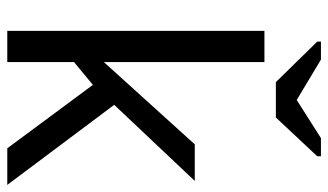

<svg xmlns="http://www.w3.org/2000/svg" viewBox="-212 -712 924 541"><g transform="rotate(90 250.5 -442.0)"><path d="M398.4 0H501.5L275.9 -301.3L490.2 -528.3H387.2L155.3 -272V-724.6H67.4V0H155.3V-188L219.7 -241.2ZM311.5 -756.8 420.9 -873.5V-883.8H369.6L262.7 -815.9H261.7L148.4 -883.8H97.7V-873.5L211.9 -756.8Z"/></g></svg>

Font: Arimo
Style: Regular
Weight: 400
Designer: Steve Matteson
Foundry: Monotype Imaging Inc.
Version: Version 1.32